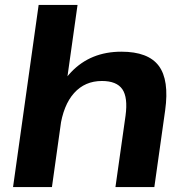

<svg xmlns="http://www.w3.org/2000/svg" viewBox="-20 -760 748 780"><path d="M490 -290Q500 -364 477 -397.5Q454 -431 394 -431Q325 -431 281 -382Q237 -333 224 -240L156 -159L167 -228Q190 -384 269 -467Q348 -550 473 -550Q582 -550 625 -492.5Q668 -435 651 -312L607 0H449ZM137 -740H295L244 -378L191 0H33Z"/></svg>

Font: Pathway Extreme 28pt
Style: Bold Italic
Weight: 700
Italic angle: -8°
Designer: Eduardo Rodriguez Tunni
Foundry: Eduardo Rodriguez Tunni
Version: Version 1.001;gftools[0.9.26]